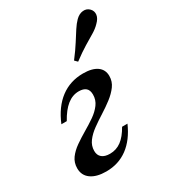

<svg xmlns="http://www.w3.org/2000/svg" viewBox="-168 -767 786 872"><g transform="rotate(-30 224.5 -330.5)"><path d="M132.3 11.3Q81.5 11.3 52.8 -9.3Q24.2 -29.8 24.2 -66.9Q24.2 -96.8 40.7 -119.4Q57.3 -141.9 83.9 -160.5Q110.5 -179 139.5 -196Q168.5 -212.9 194.8 -231Q221 -249.2 237.5 -271.4Q254 -293.5 254 -321.8Q254 -345.2 241.5 -356Q229 -366.9 204.8 -366.9Q171.8 -366.9 143.5 -344.4Q115.3 -321.8 90.3 -276.6H62.1Q92.7 -350.8 143.5 -389.1Q194.4 -427.4 262.1 -427.4Q309.7 -427.4 335.1 -409.3Q360.5 -391.1 360.5 -358.1Q360.5 -329 343.5 -306Q326.6 -283.1 300.8 -263.3Q275 -243.5 245.6 -225Q216.1 -206.5 189.9 -187.5Q163.7 -168.5 147.2 -146.4Q130.6 -124.2 130.6 -96.8Q130.6 -74.2 145.2 -62.1Q159.7 -50 187.1 -50Q220.2 -50 246.4 -69.4Q272.6 -88.7 295.2 -129H323.4Q293.5 -60.5 245.2 -24.6Q196.8 11.3 132.3 11.3ZM270.2 -484.7 256.5 -498.4Q285.5 -536.3 304 -565.7Q322.6 -595.2 336.7 -616.9Q350.8 -638.7 365.3 -653.2Q383.1 -671 403.6 -673Q424.2 -675 437.9 -660.5Q450.8 -646.8 448.4 -628.2Q446 -609.7 426.6 -591.1Q412.1 -575.8 389.9 -562.5Q367.7 -549.2 338.3 -531.5Q308.9 -513.7 270.2 -484.7Z"/></g></svg>

Font: Playfair 5pt SemiExpanded Light SemiBold
Style: Italic
Weight: 600
Italic angle: -15.6°
Version: Version 2.001;gftools[0.9.30]